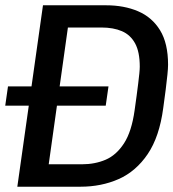

<svg xmlns="http://www.w3.org/2000/svg" viewBox="-28 -706 656 726"><path d="M-8.2 -306.5 2.2 -379.2H382.2L371.8 -306.5ZM37.5 0 134.5 -686H373.2Q441 -686 493.9 -663.5Q546.8 -641 577.1 -591.8Q607.5 -542.5 607.5 -461.2Q607.5 -447.2 605 -423.2Q602.5 -399.2 598.6 -367.4Q594.8 -335.5 589.2 -297.2Q574.8 -188.8 530.5 -123.4Q486.2 -58 420.9 -29Q355.5 0 276.2 0ZM156.2 -84.8H281.8Q331 -84.8 371.5 -102.1Q412 -119.5 440.9 -164Q469.8 -208.5 481 -289Q485 -317.5 488.5 -343.1Q492 -368.8 494.6 -390.5Q497.2 -412.2 498.9 -428.5Q500.5 -444.8 500.5 -453.8Q500.5 -509.5 482.9 -541.9Q465.2 -574.2 433 -588.1Q400.8 -602 355 -602H228.8Z"/></svg>

Font: Chivo Mono Medium
Style: Italic
Weight: 500
Italic angle: -8.05°
Monospace: yes
Designer: Hector Gatti
Foundry: Omnibus-Type
Version: Version 1.008